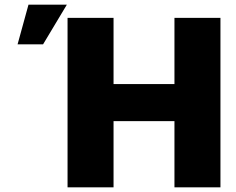

<svg xmlns="http://www.w3.org/2000/svg" viewBox="-20 -804 1013 824"><path d="M269.9 0V-727.3H467.3V-443.2H728.7V-727.3H926.1V0H728.7V-284.1H467.3V0ZM55.4 -613.6 102.3 -784.1H267L164.8 -613.6Z"/></svg>

Font: Inter P Black
Style: Regular
Weight: 900
Designer: Rasmus Andersson
Foundry: rsms
Version: Version 3.018;git-588b23468